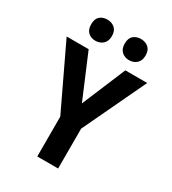

<svg xmlns="http://www.w3.org/2000/svg" viewBox="-218 -1040 1037 1156"><g transform="rotate(30 300.0 -462.5)"><path d="M489 -852Q489 -889 468 -907Q447 -925 416 -925Q385 -925 364.5 -907.5Q344 -890 344 -852Q344 -816 364.5 -797Q385 -778 416 -778Q447 -778 468 -797Q489 -816 489 -852ZM255 -852Q255 -889 234 -907Q213 -925 182 -925Q151 -925 131 -907.5Q111 -890 111 -852Q111 -815 131 -796.5Q151 -778 182 -778Q213 -778 234 -797Q255 -816 255 -852ZM373 0V-277L580 -714H428L301 -411L173 -714H20L228 -277V0Z"/></g></svg>

Font: Noto Sans Mono UI
Style: Bold
Weight: 700
Designer: Monotype Design team
Foundry: Monotype Imaging Inc.
Version: 1.000